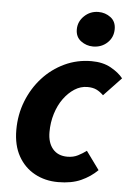

<svg xmlns="http://www.w3.org/2000/svg" viewBox="-53 -757 559 809"><g transform="rotate(5 227.0 -352.5)"><path d="M223 12Q168 12 124 -12Q80 -36 54.5 -81.5Q29 -127 29 -192Q29 -257 51.5 -314Q74 -371 113.5 -414.5Q153 -458 206 -483Q259 -508 320 -508Q368 -508 402 -489Q436 -470 454 -447L380 -369Q366 -383 350.5 -390.5Q335 -398 312 -398Q283 -398 257.5 -381.5Q232 -365 212 -337.5Q192 -310 180.5 -273Q169 -236 169 -195Q169 -150 191 -124Q213 -98 253 -98Q278 -98 297.5 -108Q317 -118 333 -130L389 -53Q360 -24 320 -6Q280 12 223 12ZM320 -570Q292 -570 269 -587Q246 -604 246 -636Q246 -669 271 -693Q296 -717 331 -717Q360 -717 382.5 -700Q405 -683 405 -651Q405 -616 380.5 -593Q356 -570 320 -570Z"/></g></svg>

Font: Source Sans 3
Style: Bold Italic
Weight: 700
Italic angle: -11°
Designer: Paul D. Hunt
Foundry: Adobe
Version: Version 3.052;hotconv 1.1.0;makeotfexe 2.6.0